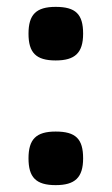

<svg xmlns="http://www.w3.org/2000/svg" viewBox="-20 -532 325 559"><path d="M142 -512C85.1 -512 63 -489.4 63 -434C63 -379.2 84.2 -356 142 -356C198.1 -356 222 -377.8 222 -434C222 -490.8 200.3 -512 142 -512ZM142 -149C85.1 -149 63 -126.4 63 -71C63 -16.2 84.2 7 142 7C198.1 7 222 -14.8 222 -71C222 -127.8 200.3 -149 142 -149Z"/></svg>

Font: Fog Sans
Style: Bold
Weight: 700
Foundry: Intel Corporation
Version: Version 1.00